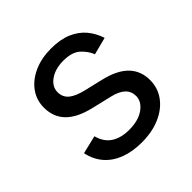

<svg xmlns="http://www.w3.org/2000/svg" viewBox="-150 -685 829 829"><g transform="rotate(-45 264.0 -271.0)"><path d="M262.7 11.7Q206.5 11.7 162.8 -4.6Q119.1 -21 90.8 -53.2Q62.5 -85.4 52.7 -132.3L136.2 -152.3Q147.9 -107.4 180.4 -86.4Q212.9 -65.4 261.7 -65.4Q318.8 -65.4 352.8 -89.8Q386.7 -114.3 386.7 -147.9Q386.7 -176.3 366.9 -195.1Q347.2 -213.9 306.6 -223.1L215.8 -244.6Q141.6 -262.2 105.5 -299.1Q69.3 -335.9 69.3 -393.6Q69.3 -440.4 95.7 -476.3Q122.1 -512.2 167.7 -532.5Q213.4 -552.7 271.5 -552.7Q327.6 -552.7 366.9 -535.9Q406.2 -519 430.9 -489.5Q455.6 -460 467.8 -421.4L388.2 -400.9Q377 -430.2 350.8 -454.1Q324.7 -478 272 -478Q223.1 -478 190.7 -455.6Q158.2 -433.1 158.2 -398.9Q158.2 -368.7 180.2 -350.3Q202.1 -332 250 -320.8L332.5 -301.3Q406.7 -283.7 442.4 -246.8Q478 -210 478 -153.8Q478 -106 450.9 -68.6Q423.8 -31.2 375.2 -9.8Q326.7 11.7 262.7 11.7Z"/></g></svg>

Font: Adwaita Sans
Style: Regular
Weight: 400
Designer: Rasmus Andersson
Foundry: rsms
Version: Version 4.001;git-9221beed3